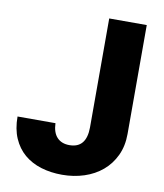

<svg xmlns="http://www.w3.org/2000/svg" viewBox="-83 -795 745 873"><g transform="rotate(10 289.5 -358.5)"><path d="M192.5 -215.9Q193.9 -172.9 214.7 -150.7Q235.4 -128.6 272 -128.6Q350.1 -128.6 350.5 -224.4V-727.3H523.8V-224.4Q523.8 -168.7 503.2 -125Q482.6 -81.3 447.1 -51.3Q411.6 -21.3 364 -5.7Q316.4 9.9 262.1 9.9Q209.5 9.9 164.6 -3.9Q119.7 -17.8 87 -45.6Q54.3 -73.5 35.9 -115.9Q17.4 -158.4 17.4 -215.9Z"/></g></svg>

Font: Inter P Extra Bold
Style: Regular
Weight: 800
Designer: Rasmus Andersson
Foundry: rsms
Version: Version 3.018;git-588b23468